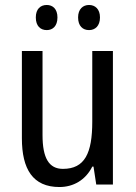

<svg xmlns="http://www.w3.org/2000/svg" viewBox="-20 -742 545 772"><path d="M124 -672C124 -637 143 -621 168 -621C192 -621 211 -637 211 -672C211 -706 192 -722 168 -722C143 -722 124 -706 124 -672ZM294 -672C294 -637 313 -621 338 -621C362 -621 382 -637 382 -672C382 -706 362 -722 338 -722C314 -722 294 -706 294 -672ZM434 -537H351V-253C351 -126 321 -63 233 -63C177 -63 151 -106 151 -199V-537H68V-186C68 -62 112 10 219 10C275 10 324 -18 351 -72H356L367 0H434Z"/></svg>

Font: Noto Sans Malayalam Condensed
Style: Regular
Weight: 400
Width: 3
Designer: Jelle Bosma - Monotype Design Team
Foundry: Monotype Imaging Inc.
Version: Version 2.104